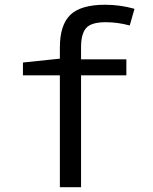

<svg xmlns="http://www.w3.org/2000/svg" viewBox="-20 -785 640 805"><path d="M509.8 -469.2H319.8V0H231V-469.2H76.2V-522.9L231 -539.1V-585.9Q231 -680.2 274.9 -722.7Q318.8 -765.1 420.9 -765.1Q483.9 -765.1 543.9 -748L523.9 -678.2Q473.1 -691.9 422.9 -691.9Q362.8 -691.9 341.3 -667.5Q319.8 -643.1 319.8 -586.9V-536.1H509.8Z"/></svg>

Font: TypoPRO Noto Mono
Style: Regular
Weight: 400
Designer: Monotype Design Team
Foundry: Monotype Imaging Inc.
Version: Version 1.00